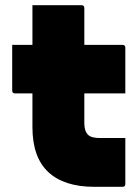

<svg xmlns="http://www.w3.org/2000/svg" viewBox="-20 -720 540 740"><path d="M463 -188V-11Q463 0 452 0H343Q227 0 166 -57Q105 -114 105 -230V-360H38Q27 -360 27 -371V-547H105V-700H294Q305 -700 305 -689V-547H452Q463 -547 463 -536V-360H305V-245Q305 -214 320 -200Q332 -188 366 -188Z"/></svg>

Font: Recursive Sn Lnr St Blk
Style: Regular
Weight: 900
Version: Version 1.079;hotconv 1.0.112;makeotfexe 2.5.65598; ttfautoh